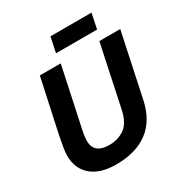

<svg xmlns="http://www.w3.org/2000/svg" viewBox="-205 -1042 1148 1210"><g transform="rotate(-30 369.5 -437.5)"><path d="M292 16Q176 16 113 -38Q50 -92 50 -186Q50 -210 56.5 -248.5Q63 -287 70 -322L154 -711H306L220 -308Q213 -278 208.5 -250.5Q204 -223 204 -205Q204 -160 231.5 -136Q259 -112 314 -112Q380 -112 427.5 -146Q475 -180 493 -267L587 -711H739L642 -254Q614 -118 525 -51Q436 16 292 16ZM312 -781 335 -891H634L611 -781Z"/></g></svg>

Font: Geist
Style: Bold Italic
Weight: 700
Italic angle: -12°
Designer: Basement.studio, Andrés Briganti, Mateo Zaragoza
Foundry: Basement.studio, Vercel, Andrés Briganti, Guido Ferreyra, Mateo Zaragoza
Version: Version 1.500; ttfautohint (v1.8.4.7-5d5b)